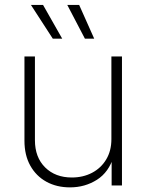

<svg xmlns="http://www.w3.org/2000/svg" viewBox="-20 -770 607 797"><path d="M270.5 7.8Q215.3 7.8 172.6 -15.6Q129.9 -39.1 105.7 -82.5Q81.5 -126 81.5 -185.5V-535.6H125V-188Q125 -117.2 167.2 -75.2Q209.5 -33.2 278.3 -33.2Q324.7 -33.2 362.1 -52.7Q399.4 -72.3 420.9 -108.2Q442.4 -144 442.4 -192.4V-535.6H486.3V0H443.4V-121.6H452.1Q432.1 -55.2 382.3 -23.7Q332.5 7.8 270.5 7.8ZM332.5 -609.4 259.3 -749.5H308.6L371.1 -609.4ZM199.2 -609.4 108.4 -749.5H158.7L238.3 -609.4Z"/></svg>

Font: Inter 20pt ExtraLight
Style: Regular
Weight: 250
Version: Version 4.001;git-66647c0bb